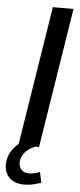

<svg xmlns="http://www.w3.org/2000/svg" viewBox="-71 -737 402 963"><g transform="rotate(5 129.5 -255.5)"><path d="M43 0 155 -705H259L147 0ZM90 194Q41 194 15 168.5Q-11 143 -11 102Q-11 55 20 17.5Q51 -20 99 -39L127 0Q91 15 74 38Q57 61 57 86Q57 108 70.5 122Q84 136 109 136Q122 136 135 133Q148 130 163 124L174 178Q154 184 133.5 189Q113 194 90 194Z"/></g></svg>

Font: Mulish ExtraLight SemiBold
Style: Italic
Weight: 600
Italic angle: -9°
Version: Version 3.603